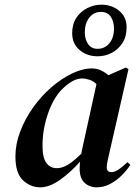

<svg xmlns="http://www.w3.org/2000/svg" viewBox="-20 -788 594 822"><path d="M152 14Q111 14 78.5 -16Q46 -46 46 -118Q46 -171 66.5 -225Q87 -279 121.5 -327.5Q156 -376 199 -413.5Q242 -451 287.5 -473Q333 -495 374 -495Q394 -495 411.5 -487Q429 -479 444 -466L519 -499L530 -492L445 -119Q437 -87 437 -72Q437 -51 457 -51Q471 -51 488 -62.5Q505 -74 526 -94L538 -82Q523 -59 501 -37Q479 -15 451.5 -0.5Q424 14 394 14Q363 14 342 -5.5Q321 -25 321 -66Q321 -80 323 -96Q282 -50 237 -18Q192 14 152 14ZM162 -164Q162 -113 178.5 -90.5Q195 -68 223 -68Q247 -68 272 -83.5Q297 -99 328 -130Q329 -136 331 -146L393 -428Q380 -441 363 -446.5Q346 -452 331 -452Q290 -452 241 -401Q206 -363 184 -297.5Q162 -232 162 -164ZM398 -547Q352 -547 320.5 -574Q289 -601 289 -646Q289 -685 307 -712Q325 -739 354 -753.5Q383 -768 414 -768Q458 -768 490 -742Q522 -716 522 -671Q522 -631 504 -603.5Q486 -576 458 -561.5Q430 -547 398 -547ZM398 -579Q428 -579 448 -602.5Q468 -626 468 -666Q468 -695 454.5 -716Q441 -737 412 -737Q381 -737 362 -712Q343 -687 343 -650Q343 -620 357 -599.5Q371 -579 398 -579Z"/></svg>

Font: DM Serif Text
Style: Italic
Weight: 400
Italic angle: -12°
Designer: Colophon Foundry, Frank Grießhammer
Foundry: Colophon Foundry
Version: Version 5.100; ttfautohint (v1.8.2)